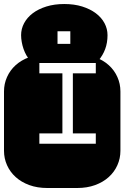

<svg xmlns="http://www.w3.org/2000/svg" viewBox="-22 -940 622 960"><path d="M174.8 -272.9V-221.2H457V-272.9H342.3V-573.2H457V-625H174.8V-573.2H290V-272.9ZM364.3 -668.9Q413.6 -668.9 453.6 -654.3Q493.7 -639.6 521.7 -614.3Q549.8 -588.9 564.9 -554.9Q580.1 -521 580.1 -482.9V-186Q580.1 -147.9 564.9 -114Q549.8 -80.1 521.7 -54.7Q493.7 -29.3 453.6 -14.6Q413.6 0 364.3 0H213.9Q164.6 0 124.5 -14.6Q84.5 -29.3 56.4 -54.7Q28.3 -80.1 13.2 -114Q-2 -147.9 -2 -186V-482.9Q-2 -521 13.2 -554.9Q28.3 -588.9 56.4 -614.3Q84.5 -639.6 124.5 -654.3Q164.6 -668.9 213.9 -668.9ZM329.6 -720.7V-783.7H265.6V-720.7ZM130.4 -636.7Q119.1 -647.5 110.4 -662.8Q101.6 -678.2 95.7 -695.3Q89.8 -712.4 86.7 -730.2Q83.5 -748 83.5 -764.2Q83.5 -795.9 98.6 -824.2Q113.8 -852.5 141.8 -873.8Q169.9 -895 210 -907.5Q250 -919.9 299.3 -919.9Q349.1 -919.9 388.9 -907.5Q428.7 -895 457 -873.8Q485.4 -852.5 500.5 -824.2Q515.6 -795.9 515.6 -764.2Q515.6 -726.1 503.9 -694.6Q492.2 -663.1 469.7 -636.7Z"/></svg>

Font: Monofett
Style: Regular
Weight: 400
Designer: vernon adams
Foundry: vernon adams
Version: Version 1.000